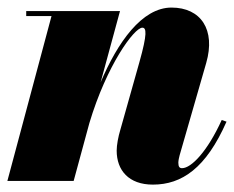

<svg xmlns="http://www.w3.org/2000/svg" viewBox="-20 -490 634 520"><path d="M119.5 -446.5 0 0H179.5L222 -156.5C269 -313.5 343.5 -415 365.5 -415C376.5 -415 379.5 -399.5 357.5 -321.5L305.5 -137C300.5 -120.5 296 -97.5 296 -82C296 -29 328.5 10 394 10C472.5 10 538 -34.5 593.5 -160.5L580.5 -165C541.5 -79.5 498 -34.5 473 -34.5C466.5 -34.5 463 -38 463 -49.5C463 -54.5 465 -64.5 466.5 -69.5L538.5 -319.5C564.5 -409.5 524 -469.5 444.5 -469.5C364.5 -469.5 298.5 -375.5 252.5 -267L305 -460H51V-446.5Z"/></svg>

Font: Bodoni* 16pt Fatface
Style: Italic
Weight: 900
Italic angle: -13°
Version: Version 2.3